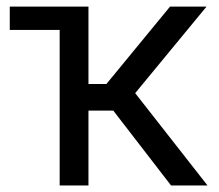

<svg xmlns="http://www.w3.org/2000/svg" viewBox="-20 -566 667 586"><path d="M9.8 -474.6V-545.9H205.1V-474.6ZM162.1 0V-545.9H250V-309.6H304.7L499 -545.9H610.4L392.6 -281.7L613.3 0H502L325.7 -228.5H250V0Z"/></svg>

Font: Inter Variable LoSnoCo
Style: Regular
Weight: 400
Designer: Rasmus Andersson
Foundry: rsms
Version: Version 4.000;git-a52131595; featfreeze: case,dlig,ss01,ss02